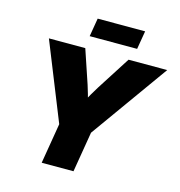

<svg xmlns="http://www.w3.org/2000/svg" viewBox="-129 -1031 1071 1145"><g transform="rotate(15 406.0 -458.5)"><path d="M232.4 0 273.9 -249 82 -727.5H306.6L376.5 -520Q385.3 -493.7 392.6 -466.8Q399.9 -439.9 407.2 -411.6H378.4Q393.6 -439.9 408.9 -466.8Q424.3 -493.7 440.9 -520L573.7 -727.5H812.5L470.2 -249L428.7 0ZM625.5 -916.5 606.4 -803.2H313.5L332.5 -916.5Z"/></g></svg>

Font: Inter 28pt Black
Style: Italic
Weight: 900
Italic angle: -9.3988°
Designer: Rasmus Andersson
Foundry: rsms
Version: Version 4.001;git-66647c0bb